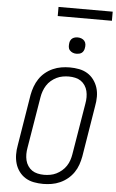

<svg xmlns="http://www.w3.org/2000/svg" viewBox="-70 -1165 739 1218"><g transform="rotate(5 300.0 -555.5)"><path d="M252 8Q222 8 193 2.5Q164 -3 140 -17.5Q116 -32 99 -55Q82 -78 74 -105Q66 -132 65.5 -162Q65 -192 71 -223L124 -548Q129 -575 138.5 -601Q148 -627 163.5 -650.5Q179 -674 201.5 -692.5Q224 -711 250 -722.5Q276 -734 303 -738.5Q330 -743 357 -743Q387 -743 416 -737.5Q445 -732 469 -717.5Q493 -703 510 -680Q527 -657 535.5 -630Q544 -603 544 -573Q544 -543 538 -512L485 -187Q480 -160 471 -134Q462 -108 446 -84.5Q430 -61 407.5 -42.5Q385 -24 359 -12.5Q333 -1 306 3.5Q279 8 252 8ZM253 -50Q272 -50 292 -53.5Q312 -57 330.5 -66Q349 -75 365.5 -89Q382 -103 393.5 -120.5Q405 -138 411.5 -157.5Q418 -177 421 -196L475 -522Q479 -543 479 -563.5Q479 -584 474.5 -603Q470 -622 459 -638.5Q448 -655 432.5 -665.5Q417 -676 397 -680.5Q377 -685 356 -685Q337 -685 317 -681.5Q297 -678 278.5 -669Q260 -660 243.5 -646Q227 -632 216 -614.5Q205 -597 198 -577.5Q191 -558 188 -539L134 -213Q130 -192 130 -171.5Q130 -151 134.5 -132Q139 -113 150 -96.5Q161 -80 176.5 -69.5Q192 -59 212 -54.5Q232 -50 253 -50ZM391 -833Q378 -833 367 -837.5Q356 -842 348 -851Q340 -860 339 -872.5Q338 -885 340 -898Q341 -906 345.5 -914.5Q350 -923 357.5 -928Q365 -933 373.5 -935Q382 -937 390 -937Q403 -937 414.5 -932.5Q426 -928 433.5 -919Q441 -910 442.5 -897.5Q444 -885 441 -872Q440 -864 435.5 -855.5Q431 -847 424 -842Q417 -837 408 -835Q399 -833 391 -833ZM252 -1061V-1119H597V-1061Z"/></g></svg>

Font: Iosevka Etoile Light
Style: Italic
Weight: 300
Italic angle: -9°
Designer: Belleve Invis
Foundry: Belleve Invis
Version: Version 22.1.2; ttfautohint (v1.8.4)